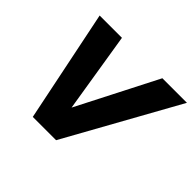

<svg xmlns="http://www.w3.org/2000/svg" viewBox="-151 -873 1078 1078"><g transform="rotate(45 388.0 -334.0)"><path d="M405 0 776 -668H581L337 -191L260 -668H83L220 0Z"/></g></svg>

Font: Celebes ExtraBold
Style: Italic
Weight: 800
Italic angle: -10°
Designer: Anugrah Pasau
Foundry: Lafontype
Version: Version 1.000